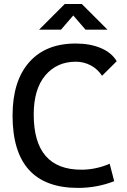

<svg xmlns="http://www.w3.org/2000/svg" viewBox="-20 -918 626 948"><path d="M365.2 9.8Q42 9.8 42 -347.7Q42 -517.1 123.5 -610.1Q205.1 -703.1 353.5 -703.1Q425.3 -703.1 478.5 -680.4Q531.7 -657.7 556.2 -615.7L483.9 -543.9Q461.9 -577.1 428 -595.2Q394 -613.3 354.5 -613.3Q260.3 -613.3 203.4 -545.4Q146.5 -477.5 146.5 -352.5Q146.5 -80.1 381.8 -80.1Q452.6 -80.1 521.5 -109.4L543.9 -23.4Q459 9.8 365.2 9.8ZM172.9 -771.5 299.8 -898.4H383.8L510.7 -771.5H402.3L315.9 -871.6H367.7L281.2 -771.5Z"/></svg>

Font: Cascadia Mono
Style: Regular
Weight: 400
Monospace: yes
Designer: Aaron Bell
Foundry: Saja Typeworks
Version: Version 2404.023